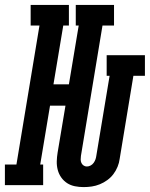

<svg xmlns="http://www.w3.org/2000/svg" viewBox="-68 -755 611 783"><path d="M273 8Q255 8 237.5 4.5Q220 1 206 -8Q192 -17 182 -31Q172 -45 167.5 -62Q163 -79 163.5 -97Q164 -115 167 -133L199 -324H136L96 -84H108V0H-48V-84H-1L93 -651H57V-735H213V-651H190L150 -411H213L253 -651H241V-735H397V-651H350L262 -119Q261 -112 261 -104.5Q261 -97 264 -90.5Q267 -84 273 -80Q279 -76 286 -76Q294 -76 301.5 -80Q309 -84 314 -91Q319 -98 321.5 -105.5Q324 -113 325 -121L379 -446H367V-530H523V-446H476L420 -107Q418 -91 411.5 -75Q405 -59 394.5 -45Q384 -31 369.5 -20.5Q355 -10 339 -3.5Q323 3 306.5 5.5Q290 8 273 8Z"/></svg>

Font: Iosevka Slab Semibold Oblique
Style: Regular
Weight: 600
Italic angle: -9°
Monospace: yes
Designer: Belleve Invis
Foundry: Belleve Invis
Version: Version 11.1.1; ttfautohint (v1.8.3)